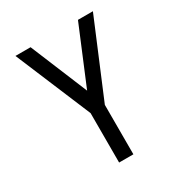

<svg xmlns="http://www.w3.org/2000/svg" viewBox="-172 -857 921 979"><g transform="rotate(-30 288.0 -367.5)"><path d="M246 0H330V-291L516 -735H428L288 -399L149 -735H60L246 -291Z"/></g></svg>

Font: Iosevka SS01 Extended
Style: Regular
Weight: 400
Width: 7
Monospace: yes
Designer: Belleve Invis
Foundry: Belleve Invis
Version: Version 3.4.7; ttfautohint (v1.8.3)